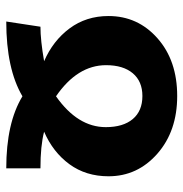

<svg xmlns="http://www.w3.org/2000/svg" viewBox="-6 -578 600 629"><g transform="rotate(-90 294.5 -263.0)"><path d="M32 -208Q32 -282 71.5 -336Q111 -390 178 -419Q132 -431 58 -431V-543Q207 -543 294 -490Q384 -543 539 -543L522 -431Q478 -431 409 -419Q476 -390 516.5 -335.5Q557 -281 557 -208Q557 -112 484 -47.5Q411 17 295 17Q180 17 106 -48Q32 -113 32 -208ZM193 -217Q193 -160 219.5 -128.5Q246 -97 295 -97Q343 -97 369.5 -128.5Q396 -160 396 -216Q396 -310 294 -380Q193 -309 193 -217Z"/></g></svg>

Font: FiraGO
Style: Bold
Weight: 700
Designer: bBox Type
Foundry: bBox Type GmbH
Version: Version 1.001;PS 001.001;hotconv 1.0.88;makeotf.lib2.5.64775